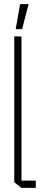

<svg xmlns="http://www.w3.org/2000/svg" viewBox="-20 -909 224 929"><path d="M83 0 49 -27V-733H84V-35H153V0ZM56 -768 77 -889H118V-888L87 -768Z"/></svg>

Font: Foldit Thin ExtraLight
Style: Regular
Weight: 250
Version: Version 1.003